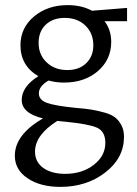

<svg xmlns="http://www.w3.org/2000/svg" viewBox="-20 -442 534 751"><path d="M477 -411V-359H389Q415 -325 415 -278Q415 -209 363 -164Q311 -119 230 -119Q199 -119 170 -127Q132 -105 132 -77Q132 -51 164 -39.5Q196 -28 277 -20Q315 -17 339 -13Q363 -9 389.5 -1.5Q416 6 430.5 17.5Q445 29 455 48Q465 67 465 93Q465 176 392 232.5Q319 289 216 289Q138 289 88 255.5Q38 222 38 167Q38 85 148 21Q65 1 65 -51Q65 -103 130 -144Q60 -185 60 -265Q60 -333 113 -377.5Q166 -422 245 -422Q299 -422 340 -400ZM243 -168Q290 -168 317.5 -195Q345 -222 345 -265Q345 -312 314 -342Q283 -372 233 -372Q187 -372 159 -345.5Q131 -319 131 -274Q131 -228 162.5 -198Q194 -168 243 -168ZM392 117Q392 72 359.5 57.5Q327 43 235 34L204 31Q117 86 117 151Q117 192 149.5 215Q182 238 235 238Q301 238 346.5 203Q392 168 392 117Z"/></svg>

Font: EauTestText Medium
Style: Regular
Weight: 500
Designer: Christian Thalmann (Catharsis Fonts)
Version: Version 0.001;PS 000.001;hotconv 1.0.88;makeotf.lib2.5.64775